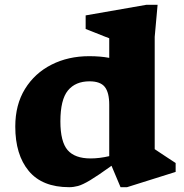

<svg xmlns="http://www.w3.org/2000/svg" viewBox="-20 -765 766 798"><path d="M710 -50.5 508 13H481L443.5 -76Q386.5 -35 354.8 -16Q323 3 304.2 8Q285.5 13 267.5 13Q155.5 13 99.5 -54.5Q43.5 -122 43.5 -239Q43.5 -330 84 -395.5Q124.5 -461 194 -496.2Q263.5 -531.5 350.5 -531.5Q398 -531.5 434 -524.5V-606Q428 -608 410 -615.2Q392 -622.5 371 -630.8Q350 -639 336 -644.5V-701L588 -745H635L623 -612V-145Q629 -141 645.8 -129.8Q662.5 -118.5 681 -106.5Q699.5 -94.5 710 -87.5ZM434 -329.5Q434 -380.5 415.5 -403.8Q397 -427 352 -427Q293.5 -427 262.2 -388.8Q231 -350.5 231 -260.5Q231 -176 261 -141.2Q291 -106.5 356.5 -106.5Q393 -106.5 434 -116Z"/></svg>

Font: Newsreader 6pt
Style: Bold
Weight: 700
Designer: Hugues Gentile
Foundry: Production Type
Version: Version 1.003; ttfautohint (v1.8.3)